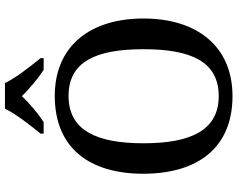

<svg xmlns="http://www.w3.org/2000/svg" viewBox="-114 -858 981 794"><g transform="rotate(-90 377.0 -460.5)"><path d="M222 -771H269C305 -793 347 -830 377 -861C407 -830 451 -793 486 -771H534V-784C503 -822 452 -886 431 -931H325C304 -886 253 -822 222 -784ZM377 10C583 10 698 -137 698 -358C698 -580 583 -725 378 -725C161 -725 56 -580 56 -359C56 -137 161 10 377 10ZM377 -47C236 -47 182 -162 182 -358C182 -554 236 -668 378 -668C520 -668 571 -554 571 -358C571 -162 520 -47 377 -47Z"/></g></svg>

Font: Noto Serif Thai Medium
Style: Regular
Weight: 500
Designer: Monotype Design Team
Foundry: Monotype Imaging Inc.
Version: Version 1.901;PS 001.901;hotconv 1.0.88;makeotf.lib2.5.64775